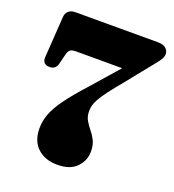

<svg xmlns="http://www.w3.org/2000/svg" viewBox="-131 -802 837 923"><g transform="rotate(20 287.0 -340.5)"><path d="M415 -540.5 449.5 -524H164.5Q144 -524 135 -517.2Q126 -510.5 122 -493.5L108.5 -439.5Q105 -426 95.5 -418Q86 -410 70 -410Q52 -410 42.8 -419.2Q33.5 -428.5 34.5 -446.5L48.5 -657.5Q49.5 -676.5 62 -688.2Q74.5 -700 96 -700H519.5Q546.5 -700 560.2 -688.2Q574 -676.5 574 -658Q574 -646.5 566.5 -633.2Q559 -620 539 -596L434 -465.5Q396.5 -420.5 374 -390.5Q351.5 -360.5 340 -340Q328.5 -319.5 325 -304.8Q321.5 -290 321.5 -275.5Q321.5 -249 332.8 -229.5Q344 -210 358.8 -192.2Q373.5 -174.5 385 -151.8Q396.5 -129 396.5 -95.5Q396.5 -49.5 363.5 -15.2Q330.5 19 265.5 19Q202.5 19 164 -16.5Q125.5 -52 125.5 -117.5Q125.5 -154 139 -190.5Q152.5 -227 186 -273.5Q219.5 -320 279 -385.5Z"/></g></svg>

Font: Fraunces ExtraBold
Style: Regular
Weight: 800
Version: Version 1.000;[b76b70a41]